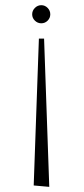

<svg xmlns="http://www.w3.org/2000/svg" viewBox="-20 -520 322 740"><path d="M149.9 -371.1 169.9 200.2 109.9 194.8 129.9 -371.1ZM114.5 -440.4Q104 -450.7 104 -464.8Q104 -479 114.5 -489.5Q125 -500 139.2 -500Q153.3 -500 163.6 -489.5Q173.8 -479 173.8 -464.8Q173.8 -450.7 163.6 -440.4Q153.3 -430.2 139.2 -430.2Q125 -430.2 114.5 -440.4Z"/></svg>

Font: Antic Didone
Style: Regular
Weight: 400
Designer: Santiago Orozco
Foundry: Santiago Orozco
Version: Version 2.000